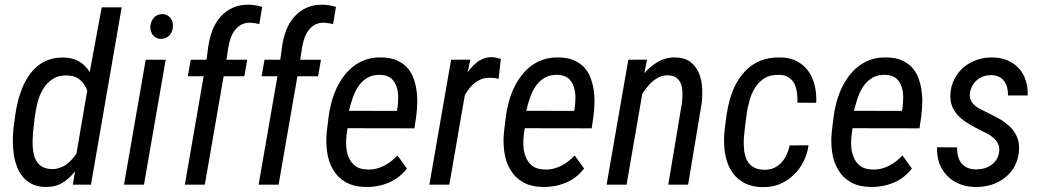

<svg xmlns="http://www.w3.org/2000/svg" viewBox="-20 -781 4407 812"><path d="M43.5 -287.6 37.1 -238.8C35.2 -221.7 34.2 -204.1 34.2 -185.5C34.2 -166.5 35.6 -147.9 38.1 -129.9C40.5 -111.8 44.9 -94.2 51.3 -77.6C57.6 -60.5 65.9 -45.9 76.7 -33.2C86.9 -20.5 100.1 -10.3 115.7 -2.4C131.3 5.4 149.9 9.3 171.9 9.8C198.7 10.3 222.7 4.9 243.2 -7.3C263.2 -19.5 281.2 -35.6 297.4 -56.6L288.1 0H364.7L494.6 -750H410.2L359.4 -476.1C347.2 -496.1 332 -511.2 314 -521.5C295.4 -531.7 274.4 -537.1 251 -537.6C227.5 -538.1 206.5 -535.2 188 -528.8C168.9 -522.5 152.3 -513.2 138.2 -501C123.5 -488.8 110.8 -474.6 100.1 -458.5C89.4 -441.9 80.1 -424.3 72.8 -405.8C65.4 -386.7 59.1 -367.2 54.7 -347.2C49.8 -327.1 45.9 -307.1 43.5 -287.6ZM121.6 -238.3 127.4 -288.1C129.9 -308.6 134.3 -329.6 139.6 -350.6C145 -371.6 153.3 -390.1 164.1 -407.2C174.8 -424.3 188.5 -438 205.1 -448.2C221.7 -458.5 242.7 -463.4 267.6 -461.9C288.6 -460.9 305.2 -454.6 318.4 -443.4C331.5 -432.1 341.8 -417 349.1 -398.4L303.2 -130.9C296.9 -121.6 290 -113.3 282.7 -105.5C275.4 -97.2 267.6 -90.3 259.3 -84.5C251 -78.6 241.7 -74.2 231.4 -70.8C221.2 -67.4 210.4 -65.4 198.7 -65.9C183.6 -66.4 170.9 -69.3 160.6 -74.7C150.4 -80.1 142.6 -87.4 136.2 -96.7C129.9 -106 125.5 -116.2 123 -127.9C120.1 -139.6 118.7 -151.9 118.2 -164.6C117.7 -176.8 117.7 -189.5 118.7 -202.6C119.1 -215.3 120.1 -227.1 121.6 -238.3Z M615.7 -668C615.2 -660.6 616.2 -654.3 618.7 -647.9C620.6 -641.6 623.5 -635.7 627.9 -631.3C631.8 -626.5 636.7 -622.6 642.6 -620.1C648.4 -617.7 655.3 -616.2 662.6 -616.7C677.2 -617.2 689 -622.6 697.8 -632.8C706.1 -643.1 710.9 -655.3 711.4 -669.4C711.9 -676.8 710.9 -683.6 709 -689.9C706.5 -696.3 703.6 -701.7 699.7 -706.5C695.3 -710.9 690.4 -714.8 684.6 -717.8C678.2 -720.2 671.4 -721.7 664.1 -721.2C649.4 -720.7 637.7 -714.8 629.4 -704.6C621.1 -694.3 616.2 -682.1 615.7 -668ZM504.4 0H588.9L680.7 -528.3H596.2Z M841.3 -458.5 761.7 0H846.2L925.8 -458.5H1013.2L1025.4 -528.3H937.5L946.3 -584C948.2 -596.7 951.7 -608.9 956.1 -621.1C960.4 -633.3 966.3 -644 973.6 -653.8C981 -663.1 989.7 -670.9 1000.5 -676.8C1010.7 -682.1 1023.4 -685.1 1037.6 -685.1C1043.9 -684.6 1050.8 -684.1 1057.1 -683.1C1063.5 -682.1 1070.3 -680.7 1076.7 -679.2L1088.9 -752C1079.6 -754.4 1070.8 -756.8 1062 -758.3C1052.7 -759.8 1043.5 -760.7 1034.2 -761.2C1007.3 -761.7 983.9 -757.3 963.9 -748C943.8 -738.8 926.8 -726.1 912.6 -710C898.4 -693.8 886.7 -674.8 878.4 -653.3C870.1 -631.3 864.3 -608.4 860.8 -584L853.5 -528.3H786.6L774.4 -458.5Z M1153.3 -458.5 1073.7 0H1158.2L1237.8 -458.5H1325.2L1337.4 -528.3H1249.5L1258.3 -584C1260.3 -596.7 1263.7 -608.9 1268.1 -621.1C1272.5 -633.3 1278.3 -644 1285.6 -653.8C1293 -663.1 1301.8 -670.9 1312.5 -676.8C1322.8 -682.1 1335.4 -685.1 1349.6 -685.1C1356 -684.6 1362.8 -684.1 1369.1 -683.1C1375.5 -682.1 1382.3 -680.7 1388.7 -679.2L1400.9 -752C1391.6 -754.4 1382.8 -756.8 1374 -758.3C1364.7 -759.8 1355.5 -760.7 1346.2 -761.2C1319.3 -761.7 1295.9 -757.3 1275.9 -748C1255.9 -738.8 1238.8 -726.1 1224.6 -710C1210.4 -693.8 1198.7 -674.8 1190.4 -653.3C1182.1 -631.3 1176.3 -608.4 1172.9 -584L1165.5 -528.3H1098.6L1086.4 -458.5Z M1527.3 9.8C1561 10.3 1592.8 4.4 1623.5 -8.3C1654.3 -21 1679.7 -41 1700.7 -68.4L1661.1 -123.5C1652.3 -114.7 1643.6 -106.4 1634.3 -99.1C1625 -91.8 1614.7 -85.4 1604.5 -80.1C1594.2 -74.7 1583 -70.8 1571.8 -67.9C1560.1 -64.9 1547.9 -63.5 1535.2 -64C1512.7 -64.5 1495.1 -69.3 1481.9 -79.6C1468.8 -89.8 1459.5 -102.5 1453.6 -118.2C1447.3 -133.8 1444.3 -150.9 1443.8 -169.9C1443.4 -188.5 1444.8 -207 1447.8 -225.1L1449.7 -238.8L1732.9 -238.3L1740.2 -288.6C1742.7 -307.6 1744.1 -327.1 1744.6 -347.2C1745.1 -366.7 1743.7 -385.7 1740.7 -404.3C1737.8 -422.4 1732.9 -439.5 1726.6 -455.6C1720.2 -471.7 1710.9 -485.4 1699.7 -497.6C1688 -509.8 1673.8 -519 1656.7 -526.4C1639.6 -533.7 1619.1 -537.6 1595.7 -538.1C1571.8 -538.6 1549.8 -536.1 1530.3 -529.8C1510.3 -523.4 1492.7 -514.2 1477.1 -502.4C1460.9 -490.2 1447.3 -476.6 1435.1 -460.4C1422.9 -444.3 1412.1 -426.8 1403.3 -407.7C1394.5 -388.7 1387.2 -368.7 1381.8 -348.1C1376.5 -327.1 1372.1 -306.6 1369.6 -285.6L1362.3 -226.1C1358.9 -195.8 1359.4 -166.5 1363.3 -138.7C1367.2 -110.4 1375.5 -85.4 1388.7 -63.5C1401.4 -41.5 1418.9 -23.9 1441.9 -10.7C1464.8 2.4 1493.2 9.3 1527.3 9.8ZM1590.3 -464.4C1608.9 -463.4 1623.5 -458.5 1634.3 -449.7C1644.5 -440.4 1652.3 -429.2 1656.7 -416C1661.1 -402.3 1663.6 -387.7 1664.1 -371.6C1664.1 -355.5 1663.1 -339.8 1661.1 -324.7L1658.7 -312L1456.1 -312.5C1460.4 -330.6 1465.3 -348.6 1471.7 -367.2C1478 -385.7 1486.3 -402.3 1496.6 -417.5C1506.8 -432.1 1519.5 -443.8 1534.7 -452.6C1549.8 -461.4 1568.4 -465.3 1590.3 -464.4Z M2088.9 -447.8 2098.1 -531.7C2092.3 -533.2 2086.4 -535.2 2080.6 -536.6C2074.7 -538.1 2068.4 -538.6 2062 -539.1C2050.3 -539.6 2039.6 -538.1 2029.3 -534.7C2019 -531.2 2009.8 -526.9 2001.5 -521C1993.2 -514.6 1985.4 -507.8 1978 -500C1970.7 -491.7 1963.9 -483.4 1957.5 -474.6L1969.2 -528.8L1887.7 -528.3L1795.9 0H1880.4L1945.8 -378.4C1951.7 -388.7 1958 -398.4 1965.3 -407.7C1972.2 -416.5 1980 -424.3 1988.8 -431.2C1997.1 -437.5 2006.8 -442.9 2017.1 -446.8C2027.3 -450.2 2038.6 -452.1 2051.3 -452.1C2057.6 -452.1 2064 -451.7 2070.3 -451.2C2076.7 -450.2 2082.5 -449.2 2088.9 -447.8Z M2276.9 9.8C2310.5 10.3 2342.3 4.4 2373 -8.3C2403.8 -21 2429.2 -41 2450.2 -68.4L2410.6 -123.5C2401.9 -114.7 2393.1 -106.4 2383.8 -99.1C2374.5 -91.8 2364.3 -85.4 2354 -80.1C2343.8 -74.7 2332.5 -70.8 2321.3 -67.9C2309.6 -64.9 2297.4 -63.5 2284.7 -64C2262.2 -64.5 2244.6 -69.3 2231.4 -79.6C2218.3 -89.8 2209 -102.5 2203.1 -118.2C2196.8 -133.8 2193.8 -150.9 2193.4 -169.9C2192.9 -188.5 2194.3 -207 2197.3 -225.1L2199.2 -238.8L2482.4 -238.3L2489.7 -288.6C2492.2 -307.6 2493.7 -327.1 2494.1 -347.2C2494.6 -366.7 2493.2 -385.7 2490.2 -404.3C2487.3 -422.4 2482.4 -439.5 2476.1 -455.6C2469.7 -471.7 2460.4 -485.4 2449.2 -497.6C2437.5 -509.8 2423.3 -519 2406.2 -526.4C2389.2 -533.7 2368.7 -537.6 2345.2 -538.1C2321.3 -538.6 2299.3 -536.1 2279.8 -529.8C2259.8 -523.4 2242.2 -514.2 2226.6 -502.4C2210.4 -490.2 2196.8 -476.6 2184.6 -460.4C2172.4 -444.3 2161.6 -426.8 2152.8 -407.7C2144 -388.7 2136.7 -368.7 2131.3 -348.1C2126 -327.1 2121.6 -306.6 2119.1 -285.6L2111.8 -226.1C2108.4 -195.8 2108.9 -166.5 2112.8 -138.7C2116.7 -110.4 2125 -85.4 2138.2 -63.5C2150.9 -41.5 2168.5 -23.9 2191.4 -10.7C2214.4 2.4 2242.7 9.3 2276.9 9.8ZM2339.8 -464.4C2358.4 -463.4 2373 -458.5 2383.8 -449.7C2394 -440.4 2401.9 -429.2 2406.2 -416C2410.6 -402.3 2413.1 -387.7 2413.6 -371.6C2413.6 -355.5 2412.6 -339.8 2410.6 -324.7L2408.2 -312L2205.6 -312.5C2210 -330.6 2214.8 -348.6 2221.2 -367.2C2227.5 -385.7 2235.8 -402.3 2246.1 -417.5C2256.3 -432.1 2269 -443.8 2284.2 -452.6C2299.3 -461.4 2317.9 -465.3 2339.8 -464.4Z M2705.1 -471.2 2716.3 -528.8 2637.2 -528.3 2545.4 0H2629.9L2696.3 -384.3C2702.6 -393.6 2709.5 -403.3 2716.8 -412.6C2724.1 -421.9 2731.9 -430.7 2741.2 -438C2750 -445.3 2759.8 -451.7 2770.5 -456.1C2780.8 -460.4 2792.5 -462.9 2804.7 -462.4C2820.8 -461.9 2833 -458.5 2841.8 -451.2C2850.6 -443.8 2856.9 -434.6 2860.8 -423.3C2864.3 -412.1 2866.2 -399.4 2866.2 -386.2C2866.2 -373 2865.7 -359.9 2864.3 -347.7L2806.2 0H2890.1L2947.8 -346.2C2950.2 -367.7 2950.7 -389.6 2949.2 -412.1C2947.8 -434.6 2942.9 -455.1 2935.1 -473.6C2926.8 -492.2 2915 -507.3 2899.4 -519.5C2883.3 -531.7 2862.3 -537.6 2835.9 -538.1C2809.1 -538.6 2784.7 -532.2 2763.2 -520C2741.2 -507.3 2722.2 -491.2 2705.1 -471.2Z M3210.4 -63C3194.3 -63.5 3181.2 -66.4 3170.9 -71.8C3160.6 -77.1 3151.9 -84 3145.5 -92.8C3139.2 -101.6 3134.3 -111.8 3131.3 -123C3128.4 -134.3 3126.5 -146.5 3126 -159.2C3125 -171.4 3125 -184.1 3126 -197.3C3127 -210 3127.9 -222.2 3129.4 -233.9L3137.2 -293.9C3139.6 -314.5 3144 -335 3149.9 -356C3155.3 -376.5 3163.6 -395 3174.3 -411.6C3184.6 -427.7 3198.2 -440.9 3214.8 -451.2C3231.4 -460.9 3252 -465.3 3276.9 -464.4C3293.5 -463.9 3306.6 -460 3316.9 -452.6C3327.1 -445.3 3335 -436.5 3340.3 -425.3C3345.7 -414.1 3349.1 -401.9 3350.6 -388.2C3352.1 -374 3353 -360.4 3352.5 -346.7L3432.1 -346.2C3433.1 -371.1 3431.2 -395 3425.8 -418C3420.4 -440.9 3412.1 -460.9 3399.9 -478.5C3387.7 -496.1 3371.6 -510.3 3352.5 -521C3333 -531.7 3309.6 -537.6 3281.7 -538.1C3257.3 -538.6 3235.4 -536.1 3215.3 -530.8C3195.3 -524.9 3177.7 -516.6 3161.6 -505.9C3145.5 -494.6 3131.3 -481.4 3119.1 -466.3C3106.9 -451.2 3096.2 -434.1 3087.4 -416C3078.6 -397.5 3071.3 -377.9 3065.9 -357.4C3060.1 -336.4 3055.7 -315.4 3052.7 -293.9L3044.9 -234.4C3041.5 -204.1 3041 -174.3 3044.4 -145.5C3047.9 -116.7 3055.2 -90.8 3067.4 -67.9C3079.6 -44.9 3096.7 -26.4 3119.1 -12.2C3141.6 2 3170.4 9.8 3205.6 10.3C3231.4 10.7 3255.9 6.8 3277.8 -2.4C3299.8 -11.7 3318.8 -24.4 3335.9 -40.5C3353 -56.6 3366.7 -75.2 3377.9 -97.2C3388.7 -118.7 3396 -141.6 3399.4 -166.5L3319.8 -166C3316.4 -151.9 3312 -138.2 3306.2 -126C3300.3 -113.3 3293 -102.1 3284.2 -92.8C3274.9 -83 3264.6 -75.7 3252.4 -70.3C3240.2 -64.9 3226.6 -62.5 3210.4 -63Z M3663.1 9.8C3696.8 10.3 3728.5 4.4 3759.3 -8.3C3790 -21 3815.4 -41 3836.4 -68.4L3796.9 -123.5C3788.1 -114.7 3779.3 -106.4 3770 -99.1C3760.7 -91.8 3750.5 -85.4 3740.2 -80.1C3730 -74.7 3718.8 -70.8 3707.5 -67.9C3695.8 -64.9 3683.6 -63.5 3670.9 -64C3648.4 -64.5 3630.9 -69.3 3617.7 -79.6C3604.5 -89.8 3595.2 -102.5 3589.4 -118.2C3583 -133.8 3580.1 -150.9 3579.6 -169.9C3579.1 -188.5 3580.6 -207 3583.5 -225.1L3585.4 -238.8L3868.7 -238.3L3876 -288.6C3878.4 -307.6 3879.9 -327.1 3880.4 -347.2C3880.9 -366.7 3879.4 -385.7 3876.5 -404.3C3873.5 -422.4 3868.7 -439.5 3862.3 -455.6C3856 -471.7 3846.7 -485.4 3835.4 -497.6C3823.7 -509.8 3809.6 -519 3792.5 -526.4C3775.4 -533.7 3754.9 -537.6 3731.4 -538.1C3707.5 -538.6 3685.5 -536.1 3666 -529.8C3646 -523.4 3628.4 -514.2 3612.8 -502.4C3596.7 -490.2 3583 -476.6 3570.8 -460.4C3558.6 -444.3 3547.9 -426.8 3539.1 -407.7C3530.3 -388.7 3522.9 -368.7 3517.6 -348.1C3512.2 -327.1 3507.8 -306.6 3505.4 -285.6L3498 -226.1C3494.6 -195.8 3495.1 -166.5 3499 -138.7C3502.9 -110.4 3511.2 -85.4 3524.4 -63.5C3537.1 -41.5 3554.7 -23.9 3577.6 -10.7C3600.6 2.4 3628.9 9.3 3663.1 9.8ZM3726.1 -464.4C3744.6 -463.4 3759.3 -458.5 3770 -449.7C3780.3 -440.4 3788.1 -429.2 3792.5 -416C3796.9 -402.3 3799.3 -387.7 3799.8 -371.6C3799.8 -355.5 3798.8 -339.8 3796.9 -324.7L3794.4 -312L3591.8 -312.5C3596.2 -330.6 3601.1 -348.6 3607.4 -367.2C3613.8 -385.7 3622.1 -402.3 3632.3 -417.5C3642.6 -432.1 3655.3 -443.8 3670.4 -452.6C3685.5 -461.4 3704.1 -465.3 3726.1 -464.4Z M4205.6 -139.2C4204.1 -126.5 4200.2 -115.7 4194.3 -106.4C4188 -97.2 4180.7 -89.4 4171.9 -83C4162.6 -76.7 4152.8 -71.8 4141.6 -68.8C4130.4 -65.9 4119.1 -64.5 4107.4 -64.5C4093.3 -64.5 4081.1 -66.9 4070.8 -71.8C4060.5 -76.2 4051.8 -83 4045.4 -91.3C4039.1 -99.6 4034.2 -109.4 4031.7 -120.6C4028.8 -131.8 4027.3 -144.5 4027.8 -157.7L3942.9 -158.2C3941.9 -133.3 3945.3 -110.8 3952.6 -90.8C3960 -70.3 3971.2 -52.7 3985.4 -38.1C3999.5 -23.4 4016.6 -11.7 4036.6 -3.4C4056.6 4.9 4079.1 9.3 4103.5 9.8C4127.4 10.3 4150.4 7.3 4172.4 0.5C4194.3 -6.3 4213.4 -16.6 4230.5 -29.8C4247.1 -43 4260.7 -59.1 4271.5 -78.6C4281.7 -98.1 4288.1 -120.6 4289.6 -145.5C4291 -168 4287.6 -187.5 4280.3 -203.6C4272.9 -219.7 4262.7 -234.4 4249.5 -246.6C4236.3 -258.8 4221.7 -270 4204.6 -279.3C4187.5 -288.6 4170.4 -297.9 4152.8 -306.2C4143.6 -310.5 4134.8 -314.9 4125.5 -319.8C4116.2 -324.2 4108.4 -329.6 4101.6 -335.9C4094.2 -342.3 4088.9 -349.6 4085.4 -357.9C4081.5 -366.2 4080.6 -376 4082 -387.2C4083.5 -398.9 4087.4 -409.7 4092.8 -418.9C4098.1 -428.2 4104.5 -436.5 4112.8 -443.4C4120.6 -449.7 4129.9 -455.1 4140.1 -458.5C4150.4 -461.9 4161.6 -463.4 4173.3 -463.4C4185.5 -462.9 4196.3 -460.4 4205.6 -456.1C4214.4 -451.2 4221.7 -444.8 4227.5 -437C4232.9 -429.2 4237.3 -419.9 4239.7 -409.7C4242.2 -399.4 4243.2 -388.7 4242.7 -377.4H4326.2C4327.1 -400.4 4324.2 -421.9 4317.9 -441.4C4311.5 -460.9 4301.8 -478 4289.1 -492.2C4275.9 -506.3 4260.3 -517.1 4241.7 -525.4C4222.7 -533.2 4201.7 -537.6 4178.2 -538.1C4155.3 -538.6 4133.8 -535.2 4112.8 -528.3C4091.8 -521 4072.8 -510.7 4056.6 -497.6C4040.5 -483.9 4027.3 -467.3 4017.1 -448.2C4006.8 -429.2 4001 -407.7 3999.5 -384.3C3998 -362.8 4001 -344.2 4007.8 -328.6C4014.6 -313 4024.4 -299.3 4036.6 -287.6C4048.8 -275.9 4062.5 -265.6 4078.6 -256.3C4094.2 -247.1 4110.4 -238.3 4127.4 -230C4136.7 -225.6 4146 -220.7 4156.2 -215.3C4166.5 -210 4175.3 -203.6 4183.1 -196.3C4190.9 -189 4197.3 -180.7 4201.7 -171.4C4206.1 -162.1 4207 -151.4 4205.6 -139.2Z"/></svg>

Font: Roboto Condensed
Style: Italic
Weight: 400
Designer: Google
Version: Version 1.000;PS 001.000;hotconv 1.0.88;makeotf.lib2.5.64775